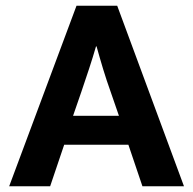

<svg xmlns="http://www.w3.org/2000/svg" viewBox="-20 -650 673 670"><path d="M235 -246H395L366 -330Q352 -369 340 -408.5Q328 -448 317 -488H315Q304 -450 291 -410.5Q278 -371 264 -330ZM247 -630H389L622 0H477L428 -145H204L155 0H12Z"/></svg>

Font: Mukta Malar
Style: Bold
Weight: 700
Designer: Aadarsh Rajan, Girish Dalvi, Yashodeep Gholap
Foundry: Ek Type
Version: Version 2.538;PS 1.000;hotconv 16.6.51;makeotf.lib2.5.65220;